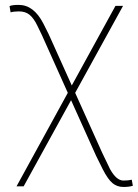

<svg xmlns="http://www.w3.org/2000/svg" viewBox="-20 -552 558 777"><path d="M55.7 -532.2C38.6 -532.2 26.4 -530.8 18.6 -527.3C18.6 -527.3 22.9 -502 22.9 -502C22.9 -502 22.9 -502 22.9 -502C30.8 -504.4 42 -505.9 56.2 -505.9C56.2 -505.9 56.2 -505.9 56.2 -505.9C73.7 -505.9 88.4 -501.5 99.6 -492.2C110.8 -482.9 121.6 -468.3 131.3 -447.8C131.3 -447.8 149.9 -409.2 149.9 -409.2C149.9 -409.2 254.4 -176.3 254.4 -176.3C254.4 -176.3 46.9 202.1 46.9 202.1C46.9 202.1 75.7 202.1 75.7 202.1C75.7 202.1 267.6 -146.5 267.6 -146.5C267.6 -146.5 369.1 79.1 369.1 79.1C369.1 79.1 396 133.3 396 133.3C396 133.3 396 133.3 396 133.3C409.7 160.2 422.9 178.7 435.1 189C447.3 199.2 461.9 204.6 479.5 204.6C479.5 204.6 479.5 204.6 479.5 204.6C495.1 204.6 507.8 203.1 517.6 199.7C517.6 199.7 513.2 175.3 513.2 175.3C513.2 175.3 513.2 175.3 513.2 175.3C503.4 177.7 492.2 178.7 479.5 178.7C479.5 178.7 479.5 178.7 479.5 178.7C460.4 178.7 442.4 163.1 425.3 132.3C425.3 132.3 393.6 66.4 393.6 66.4C393.6 66.4 284.2 -176.3 284.2 -176.3C284.2 -176.3 478 -528.3 478 -528.3C478 -528.3 447.3 -528.3 447.3 -528.3C447.3 -528.3 270.5 -206.1 270.5 -206.1C270.5 -206.1 176.8 -414.1 176.8 -414.1C176.8 -414.1 155.3 -457 155.3 -457C155.3 -457 155.3 -457 155.3 -457C129.4 -507.3 96.2 -532.2 55.7 -532.2C55.7 -532.2 55.7 -532.2 55.7 -532.2Z"/></svg>

Font: WOX
Style: Regular
Weight: 500
Designer: Google
Foundry: ""
Version: ""